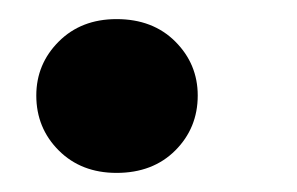

<svg xmlns="http://www.w3.org/2000/svg" viewBox="-20 -175 311 201"><path d="M102 6Q65 6 41.5 -17.5Q18 -41 18 -75Q18 -108 41.5 -131.5Q65 -155 102 -155Q140 -155 163.5 -131.5Q187 -108 187 -75Q187 -41 163.5 -17.5Q140 6 102 6Z"/></svg>

Font: DM Sans 11pt ExtraBold
Style: Italic
Weight: 800
Italic angle: -10°
Version: Version 4.004;gftools[0.9.30]